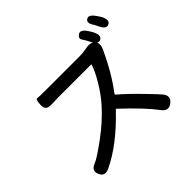

<svg xmlns="http://www.w3.org/2000/svg" viewBox="-197 -1100 1394 1394"><g transform="rotate(-45 500.0 -403.5)"><path d="M843 16Q797 51 761 3Q693 -89 539 -233Q535 -236 532 -232Q356 -46 188 33Q133 59 112 8Q90 -42 147 -64Q183 -77 298 -162Q399 -236 480 -326Q531 -383 576 -457.5Q621 -532 638 -585Q639 -590 634 -590H301Q272 -590 243 -588H228Q166 -584 169 -640Q171 -696 187 -693.5Q203 -691 272 -691H616Q643 -691 670 -695L701 -700Q751 -709 773 -680Q795 -652 774 -606Q697 -439 606 -320Q602 -315 606 -311Q674 -253 760 -164Q837 -85 851 -67Q889 -20 843 16ZM930 -707Q898 -691 872 -745Q861 -769 857 -775Q822 -824 849 -843Q877 -863 911 -814Q930 -788 936 -776Q962 -722 930 -707ZM809 -670Q777 -655 750 -708Q734 -741 717.5 -765Q701 -789 730 -808Q758 -828 792 -778Q810 -751 815 -740Q841 -686 809 -670Z"/></g></svg>

Font: Resource Han Rounded TW Medium
Style: Regular
Weight: 500
Designer: Cyano Hao (round all glyphs); Ryoko NISHIZUKA 西塚涼子 (kana, bopomofo & ideographs); Paul D. Hunt (Latin, Greek & Cyrillic)
Foundry: Cyano Hao
Version: 0.990